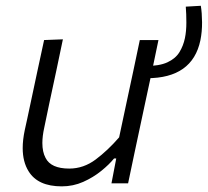

<svg xmlns="http://www.w3.org/2000/svg" viewBox="-20 -634 719 664"><path d="M193.5 10.5Q111 10.5 79 -41.5Q58.5 -74 58.5 -122Q58.5 -150 65.5 -183.5Q70 -204.5 74.5 -224.5Q79 -244.5 84.5 -271.5Q98 -335 109.2 -387.5Q120.5 -440 132.5 -495.5L197.5 -498Q186 -443 174.8 -389.8Q163.5 -336.5 150.5 -276.5L133 -192.5Q126.5 -163 126.5 -139.5Q126.5 -108.5 137.5 -88Q156 -51 219.5 -51Q269 -51 311 -82.5Q353 -114 392 -159L417 -276.5Q429.5 -336 441 -388.5Q452 -440.5 463.5 -495.5H528Q516.5 -440 505.5 -387.5Q494 -334.5 480.5 -271L469.5 -219.5Q456.5 -158 445.5 -107Q434.5 -55.5 423 0H365.5L382 -86H374.5Q357.5 -65 330 -42.8Q302.5 -20.5 267.8 -5Q233 10.5 193.5 10.5ZM488 -363.5 481.5 -405.5Q531 -405.5 559 -418.5Q587 -431.5 600.5 -453.5Q614 -475.5 619.5 -502Q624.5 -526 624.5 -556Q624.5 -586 622.5 -611L674.5 -614Q678.5 -590 678.8 -557Q679 -524 673 -494.5Q645.5 -363.5 488 -363.5Z"/></svg>

Font: Heraclito Light
Style: Italic
Weight: 300
Italic angle: -12°
Designer: Kostas Bartsokas (font) & Cristiano Sobral (main changes)
Foundry: Kostas Bartsokas (font) & Cristiano Sobral (main changes)
Version: Version 1.00;July 8, 2020;FontCreator 13.0.0.2655 64-bit